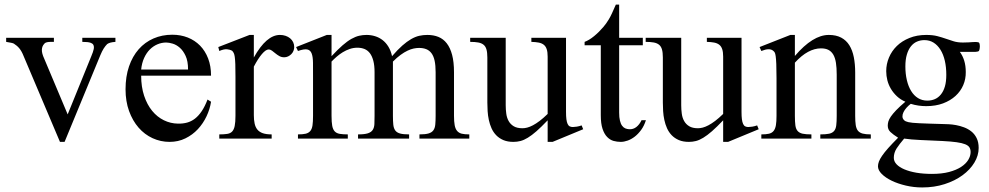

<svg xmlns="http://www.w3.org/2000/svg" viewBox="-20 -615 4387 852"><path d="M492.2 -429.2Q479 -428.2 470.5 -426Q461.9 -423.8 455.6 -419.4Q447.3 -411.1 439.9 -399.4Q432.6 -387.7 425.3 -370.1L266.6 14.6H246.1L85.4 -364.7Q80.6 -377 75.7 -385.7Q70.8 -394.5 65.4 -400.9Q60.1 -407.2 54.2 -412.1Q48.3 -417 41.5 -421.4Q37.1 -423.8 28.8 -425.3Q20.5 -426.8 7.3 -429.2V-447.3H219.2V-429.2H205.1Q195.8 -429.2 188 -427.5Q180.2 -425.8 176.3 -420.4Q166.5 -410.2 165.8 -394.5Q165 -378.9 176.3 -354.5L280.3 -107.4L384.8 -364.7Q393.6 -385.3 396 -397.5Q398.4 -409.7 393.1 -418Q391.6 -419.9 388.9 -421.9Q386.2 -423.8 381.1 -425.5Q376 -427.2 367.4 -428.2Q358.9 -429.2 345.2 -429.2V-447.3H492.2Z M916.5 -163.6Q911.6 -130.9 896.5 -98.9Q881.3 -66.9 857.9 -41.7Q834.5 -16.6 802.7 -1Q771 14.6 732.4 14.6Q692.9 14.6 657.2 -1.7Q621.6 -18.1 595 -48.6Q568.4 -79.1 552.7 -122.3Q537.1 -165.5 537.1 -218.8Q537.1 -275.4 552.5 -320.3Q567.9 -365.2 595.5 -396.5Q623 -427.7 661.1 -444.3Q699.2 -460.9 744.6 -460.9Q781.7 -460.9 813.2 -448.5Q844.7 -436 867.7 -412.6Q890.6 -389.2 903.6 -355.5Q916.5 -321.8 916.5 -279.3H606.4Q606.4 -229.5 619.6 -189.9Q632.8 -150.4 655.3 -123Q677.7 -95.7 707.3 -81.3Q736.8 -66.9 769.5 -66.4Q791.5 -65.9 810.3 -71Q829.1 -76.2 845.2 -88.6Q861.3 -101.1 875.2 -121.8Q889.2 -142.6 900.9 -173.3ZM814.5 -306.6Q814.5 -343.8 803.7 -366.9Q793 -390.1 777.8 -403.3Q762.7 -416.5 746.1 -421.4Q729.5 -426.3 717.3 -426.3Q697.8 -426.3 679 -418.5Q660.2 -410.6 645 -395.5Q629.9 -380.4 619.6 -357.9Q609.4 -335.4 606.4 -306.6Z M1285.6 -406.2Q1285.6 -397.5 1282.2 -389.2Q1278.8 -380.9 1272.7 -374.8Q1266.6 -368.7 1258.5 -364.7Q1250.5 -360.8 1241.2 -360.8Q1229 -360.8 1219.5 -366.2Q1210 -371.6 1202.1 -378.2Q1194.3 -384.8 1187 -390.1Q1179.7 -395.5 1171.9 -395.5Q1159.7 -395.5 1142.3 -375.2Q1125 -355 1106.4 -319.3V-104Q1106.4 -83 1109.9 -66.9Q1113.3 -50.8 1122.1 -40Q1130.9 -29.3 1146.2 -23.9Q1161.6 -18.6 1185.5 -18.6V0H953.1V-18.6Q974.1 -18.6 988 -20.8Q1002 -22.9 1010 -31.2Q1018.1 -39.6 1021.5 -56.2Q1024.9 -72.8 1024.9 -101.1V-274.4Q1024.9 -309.6 1024.2 -330.3Q1023.4 -351.1 1021.7 -362.8Q1020 -374.5 1017.1 -379.9Q1014.2 -385.3 1010.3 -389.6Q999.5 -395.5 986.6 -396.5Q973.6 -397.5 953.1 -388.7L948.7 -406.2L1087.4 -460H1106.4V-359.9Q1162.1 -460 1222.2 -460Q1235.4 -460 1247.1 -456.1Q1258.8 -452.1 1267.3 -445.1Q1275.9 -438 1280.8 -428Q1285.6 -418 1285.6 -406.2Z M1841.3 0V-18.6Q1867.7 -18.6 1882.1 -22.9Q1896.5 -27.3 1903.3 -37.1Q1910.2 -46.9 1911.6 -62.7Q1913.1 -78.6 1913.1 -101.1V-294.4Q1913.1 -324.7 1908.7 -345.2Q1904.3 -365.7 1895 -378.4Q1885.7 -391.1 1871.8 -396.7Q1857.9 -402.3 1839.4 -402.3Q1828.6 -402.3 1815.7 -399.7Q1802.7 -397 1788.3 -390.1Q1773.9 -383.3 1757.8 -371.6Q1741.7 -359.9 1723.6 -341.8V-101.1Q1723.6 -77.1 1725.3 -61.3Q1727.1 -45.4 1734.1 -35.9Q1741.2 -26.4 1755.6 -22.5Q1770 -18.6 1795.4 -18.6V0H1568.8V-18.6Q1597.2 -18.6 1612.3 -23.4Q1627.4 -28.3 1634 -38.6Q1640.6 -48.8 1641.4 -64.5Q1642.1 -80.1 1642.1 -101.1V-294.4Q1642.1 -324.2 1636.7 -345Q1631.3 -365.7 1621.6 -378.7Q1611.8 -391.6 1597.7 -397.5Q1583.5 -403.3 1565.9 -403.3Q1548.3 -403.3 1532 -397.7Q1515.6 -392.1 1501.2 -383.3Q1486.8 -374.5 1474.1 -363.5Q1461.4 -352.5 1451.2 -341.8V-101.1Q1451.2 -72.8 1454.3 -56.4Q1457.5 -40 1465.6 -31.7Q1473.6 -23.4 1487.8 -21Q1502 -18.6 1523.4 -18.6V0H1302.2V-18.6Q1323.7 -18.6 1336.7 -21.7Q1349.6 -24.9 1356.9 -33.7Q1364.3 -42.5 1366.7 -58.6Q1369.1 -74.7 1369.1 -101.1V-272.5Q1369.1 -309.6 1368.9 -336.2Q1368.7 -362.8 1363 -377.7Q1357.4 -392.6 1343.5 -395.5Q1329.6 -398.4 1302.2 -388.7L1293.9 -406.2L1430.2 -460H1451.2V-365.7Q1478.5 -395 1499.8 -413.6Q1521 -432.1 1539.3 -442.4Q1557.6 -452.6 1573.7 -456.3Q1589.8 -460 1606.4 -460Q1626.5 -460 1644.5 -454.3Q1662.6 -448.7 1677.5 -437.3Q1692.4 -425.8 1703.4 -408Q1714.4 -390.1 1719.7 -365.7Q1744.6 -394.5 1765.1 -412.6Q1785.6 -430.7 1804.2 -441.4Q1822.8 -452.1 1840.3 -456.1Q1857.9 -460 1876.5 -460Q1903.8 -460 1925.5 -451.2Q1947.3 -442.4 1962.6 -422.6Q1978 -402.8 1986.3 -371.3Q1994.6 -339.8 1994.6 -294.4V-101.1Q1994.6 -75.7 1997.6 -59.6Q2000.5 -43.5 2008.3 -34.2Q2016.1 -24.9 2029.1 -21.7Q2042 -18.6 2062.5 -18.6V0Z M2432.1 14.6H2410.2V-81.1Q2381.8 -51.3 2360.6 -32.7Q2339.4 -14.2 2322 -3.7Q2304.7 6.8 2289.6 10.7Q2274.4 14.6 2258.3 14.6Q2232.4 14.6 2213.6 6.6Q2194.8 -1.5 2181.9 -14.9Q2168.9 -28.3 2161.1 -45.9Q2153.3 -63.5 2149.2 -82.8Q2145 -102.1 2143.8 -122.1Q2142.6 -142.1 2142.6 -159.7V-359.9Q2142.6 -381.8 2138.7 -395.5Q2134.8 -409.2 2125.7 -416.5Q2116.7 -423.8 2102.1 -426.5Q2087.4 -429.2 2066.4 -429.2V-447.3H2224.1V-147.9Q2224.1 -128.9 2226.6 -110.6Q2229 -92.3 2237.1 -77.9Q2245.1 -63.5 2259.8 -54.7Q2274.4 -45.9 2298.3 -45.9Q2308.1 -45.9 2319.6 -48.8Q2331.1 -51.8 2345 -59.1Q2358.9 -66.4 2375 -78.6Q2391.1 -90.8 2410.2 -109.4V-363.8Q2410.2 -384.3 2406 -396.7Q2401.9 -409.2 2393.1 -416.3Q2384.3 -423.3 2370.6 -426Q2356.9 -428.7 2337.9 -429.2V-447.3H2491.7V-118.7Q2491.7 -98.6 2493.4 -85.7Q2495.1 -72.8 2498.8 -64.9Q2502.4 -57.1 2508.3 -54.2Q2514.2 -51.3 2522 -51.3Q2528.8 -51.3 2539.6 -53Q2550.3 -54.7 2561 -58.6L2567.9 -41.5Z M2846.2 -81.5Q2838.4 -56.6 2825.2 -38.6Q2812 -20.5 2796.9 -8.8Q2781.7 2.9 2765.4 8.8Q2749 14.6 2734.4 14.6Q2718.3 14.6 2702.6 10.3Q2687 5.9 2674.3 -7.1Q2661.6 -20 2653.8 -43.2Q2646 -66.4 2646 -104V-414.1H2574.2V-429.2Q2594.2 -436.5 2616.5 -454.8Q2638.7 -473.1 2657.7 -495.6Q2664.6 -503.9 2669.9 -511.2Q2675.3 -518.6 2681.6 -529.1Q2688 -539.6 2695.3 -555.2Q2702.6 -570.8 2712.9 -594.7H2727.5V-447.3H2832.5V-414.1H2727.5V-115.7Q2727.5 -93.8 2731 -79.6Q2734.4 -65.4 2740.5 -57.1Q2746.6 -48.8 2754.6 -45.4Q2762.7 -42 2772 -41.5Q2790 -40.5 2804 -51.5Q2817.9 -62.5 2826.7 -81.5Z M3210.9 14.6H3189V-81.1Q3160.6 -51.3 3139.4 -32.7Q3118.2 -14.2 3100.8 -3.7Q3083.5 6.8 3068.4 10.7Q3053.2 14.6 3037.1 14.6Q3011.2 14.6 2992.4 6.6Q2973.6 -1.5 2960.7 -14.9Q2947.8 -28.3 2939.9 -45.9Q2932.1 -63.5 2928 -82.8Q2923.8 -102.1 2922.6 -122.1Q2921.4 -142.1 2921.4 -159.7V-359.9Q2921.4 -381.8 2917.5 -395.5Q2913.6 -409.2 2904.5 -416.5Q2895.5 -423.8 2880.9 -426.5Q2866.2 -429.2 2845.2 -429.2V-447.3H3002.9V-147.9Q3002.9 -128.9 3005.4 -110.6Q3007.8 -92.3 3015.9 -77.9Q3023.9 -63.5 3038.6 -54.7Q3053.2 -45.9 3077.1 -45.9Q3086.9 -45.9 3098.4 -48.8Q3109.9 -51.8 3123.8 -59.1Q3137.7 -66.4 3153.8 -78.6Q3169.9 -90.8 3189 -109.4V-363.8Q3189 -384.3 3184.8 -396.7Q3180.7 -409.2 3171.9 -416.3Q3163.1 -423.3 3149.4 -426Q3135.7 -428.7 3116.7 -429.2V-447.3H3270.5V-118.7Q3270.5 -98.6 3272.2 -85.7Q3273.9 -72.8 3277.6 -64.9Q3281.2 -57.1 3287.1 -54.2Q3293 -51.3 3300.8 -51.3Q3307.6 -51.3 3318.4 -53Q3329.1 -54.7 3339.8 -58.6L3346.7 -41.5Z M3620.1 0V-18.6Q3645 -18.6 3659.4 -21.7Q3673.8 -24.9 3681.4 -33.9Q3689 -43 3690.9 -59.1Q3692.9 -75.2 3692.9 -101.1V-283.7Q3692.9 -314 3689.5 -336.2Q3686 -358.4 3677.7 -372.6Q3669.4 -386.7 3656.2 -393.6Q3643.1 -400.4 3623 -400.4Q3594.7 -400.4 3565.7 -384.8Q3536.6 -369.1 3507.3 -336.9V-101.1Q3507.3 -74.7 3509.5 -58.6Q3511.7 -42.5 3519.5 -33.7Q3527.3 -24.9 3541.7 -21.7Q3556.2 -18.6 3580.6 -18.6V0H3358.4V-18.6Q3379.4 -18.6 3392.6 -21.7Q3405.8 -24.9 3413.1 -34.2Q3420.4 -43.5 3423.1 -59.6Q3425.8 -75.7 3425.8 -101.1V-267.6Q3425.8 -307.6 3424.8 -330.6Q3423.8 -353.5 3422.1 -365.7Q3420.4 -377.9 3417.7 -382.3Q3415 -386.7 3411.1 -389.6Q3395 -403.8 3358.4 -388.7L3350.6 -406.2L3487.3 -460H3507.3V-366.7Q3586.9 -460 3657.7 -460Q3690.4 -460 3712.9 -448Q3735.4 -436 3749 -414.1Q3762.7 -392.1 3768.8 -361.3Q3774.9 -330.6 3774.9 -293V-101.1Q3774.9 -76.2 3777.3 -60.1Q3779.8 -43.9 3787.1 -34.9Q3794.4 -25.9 3808.1 -22.2Q3821.8 -18.6 3844.2 -18.6V0Z M4328.1 -407.7Q4328.1 -405.3 4327.1 -398.7Q4326.2 -392.1 4323.7 -388.7Q4321.3 -386.7 4317.1 -386Q4313 -385.3 4308.1 -384.8Q4302.7 -384.3 4296.4 -384.8H4239.3Q4252 -367.7 4258.8 -345.5Q4265.6 -323.2 4265.6 -295.4Q4266.1 -264.6 4254.4 -237.3Q4242.7 -210 4220 -189.2Q4197.3 -168.5 4164.6 -156.2Q4131.8 -144 4089.8 -144Q4072.8 -144 4055.7 -146.5Q4038.6 -148.9 4021.5 -154.3Q4011.7 -147 4002.9 -137.2Q3994.1 -127.4 3989.3 -117.4Q3984.4 -107.4 3984.6 -97.9Q3984.9 -88.4 3992.2 -81.5Q3995.1 -78.6 3999.3 -76.7Q4003.4 -74.7 4010.7 -73Q4018.1 -71.3 4029.8 -70.1Q4041.5 -68.8 4059.8 -68.1Q4078.1 -67.4 4104.2 -66.4Q4130.4 -65.4 4166.5 -64.5Q4175.3 -64.5 4190.2 -63.7Q4205.1 -63 4222.7 -59.8Q4240.2 -56.6 4257.8 -50Q4275.4 -43.5 4290 -32Q4304.7 -20.5 4313.7 -2.4Q4322.8 15.6 4322.8 41.5Q4322.8 75.2 4303.7 106.7Q4284.7 138.2 4251 162.8Q4217.3 187.5 4171.6 202.1Q4126 216.8 4072.3 216.8Q4035.2 216.8 3999.8 208.5Q3964.4 200.2 3937 187Q3909.7 173.8 3892.8 157Q3876 140.1 3876 123Q3876 113.3 3880.1 102.1Q3884.3 90.8 3894.3 76.2Q3904.3 61.5 3921.6 42Q3939 22.5 3965.3 -3.9Q3942.9 -18.1 3931.2 -29.3Q3919.4 -40.5 3919.4 -57.6Q3919.4 -66.4 3922.1 -75.9Q3924.8 -85.4 3933.1 -97.7Q3941.4 -109.9 3956.8 -126Q3972.2 -142.1 3997.6 -163.6Q3976.1 -172.9 3960.2 -187.7Q3944.3 -202.6 3933.6 -220.5Q3922.9 -238.3 3917.7 -258.5Q3912.6 -278.8 3912.6 -299.3Q3912.6 -330.6 3924.8 -359.6Q3937 -388.7 3959.7 -410.9Q3982.4 -433.1 4015.6 -446.5Q4048.8 -460 4090.3 -460Q4119.1 -460 4139.6 -454.6Q4160.2 -449.2 4177.5 -443.1Q4194.8 -437 4212.4 -431.6Q4230 -426.3 4252.9 -426.3Q4268.1 -426.3 4278.1 -427Q4288.1 -427.7 4295.4 -428.2Q4302.7 -428.7 4308.6 -428.7Q4314.9 -428.7 4321.8 -427.2Q4328.1 -425.8 4328.1 -407.7ZM4179.2 -282.7Q4179.2 -317.4 4172.6 -345.7Q4166 -374 4153.3 -394.3Q4140.6 -414.6 4122.8 -425.8Q4105 -437 4082 -437Q4064.5 -437 4049.1 -430.4Q4033.7 -423.8 4022.2 -409.4Q4010.7 -395 4004.2 -373Q3997.6 -351.1 3997.6 -320.3Q3997.6 -287.1 4004.2 -259.3Q4010.7 -231.4 4023.2 -211.2Q4035.6 -190.9 4053.7 -179.7Q4071.8 -168.5 4095.2 -168.5Q4112.8 -168.5 4128.2 -175Q4143.6 -181.6 4155 -195.6Q4166.5 -209.5 4172.9 -231Q4179.2 -252.4 4179.2 -282.7ZM4287.1 59.6Q4287.1 47.9 4282 39.3Q4276.9 30.8 4262.9 25.1Q4249 19.5 4224.9 16.1Q4200.7 12.7 4162.1 10.7Q4106.9 8.3 4064.5 6.3Q4022 4.4 3992.2 0Q3971.2 24.4 3958.7 43.7Q3946.3 63 3946.3 85.4Q3946.3 101.1 3958.5 114Q3970.7 127 3993.2 136.5Q4015.6 146 4046.6 151.4Q4077.6 156.7 4115.2 156.7Q4159.2 156.7 4191.4 148.2Q4223.6 139.6 4244.9 125.7Q4266.1 111.8 4276.6 94.5Q4287.1 77.1 4287.1 59.6Z"/></svg>

Font: Doulos SIL Compact
Style: Regular
Weight: 400
Designer: Walt Agee, Victor Gaultney, Peter Martin, Debbi Hosken
Foundry: SIL International
Version: Version 4.110; 2011; Maintenance release ; LnSpcTght